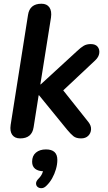

<svg xmlns="http://www.w3.org/2000/svg" viewBox="-20 -733 576 1028"><path d="M88 8Q59 8 45.5 -11Q32 -30 37 -64L130 -653Q139 -713 202 -713Q231 -713 244.5 -693.5Q258 -674 253 -639L196 -281H198L393 -460Q413 -479 428.5 -488Q444 -497 466 -497Q491 -497 502.5 -483Q514 -469 511.5 -448.5Q509 -428 490 -410L294 -226V-280L453 -80Q469 -60 467.5 -39.5Q466 -19 452 -5.5Q438 8 414 8Q388 8 373.5 -3.5Q359 -15 339 -39L189 -223H187L160 -52Q151 8 88 8ZM228 262Q216 274 203 274.5Q190 275 181.5 268Q173 261 173 249Q173 237 186 224Q200 210 206.5 194.5Q213 179 215 163L216 184Q185 184 168.5 171Q152 158 152 133Q152 101 172.5 84Q193 67 226 67Q287 67 287 123Q287 147 279.5 173Q272 199 259 222Q246 245 228 262Z"/></svg>

Font: Nunito Variable Extra Light
Style: Italic
Weight: 200
Italic angle: -9°
Designer: Vernon Adams
Foundry: Vernon Adams
Version: Version 3.602